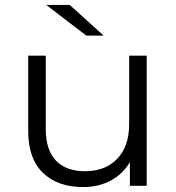

<svg xmlns="http://www.w3.org/2000/svg" viewBox="-20 -751 713 776"><path d="M399 -607H329L167 -731H262ZM502 -526H573V0H505V-96Q477 -48 428 -21.5Q379 5 316 5Q213 5 153.5 -52.5Q94 -110 94 -221V-526H165V-228Q165 -145 206 -102Q247 -59 323 -59Q406 -59 454 -109.5Q502 -160 502 -250Z"/></svg>

Font: mBank
Style: Regular
Weight: 400
Designer: Julieta Ulanovsky
Foundry: Julieta Ulanovsky
Version: Version 7.200;PS 007.200;hotconv 1.0.88;makeotf.lib2.5.64775